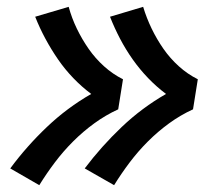

<svg xmlns="http://www.w3.org/2000/svg" viewBox="-20 -616 640 562"><path d="M314 -74 228 -123Q277 -188 336.5 -244.5Q396 -301 466 -341Q438 -362 413.5 -387.5Q389 -413 368.5 -442Q348 -471 331.5 -502.5Q315 -534 302 -567L399 -596Q409 -563 424 -532Q439 -501 458.5 -473Q478 -445 503.5 -422Q529 -399 559 -384L545 -296Q508 -279 475 -255Q442 -231 413 -202Q384 -173 359.5 -140.5Q335 -108 314 -74ZM95 -74 10 -123Q58 -188 117.5 -244.5Q177 -301 247 -341Q219 -362 194.5 -387.5Q170 -413 150 -442Q130 -471 113 -502.5Q96 -534 83 -567L181 -596Q190 -563 205 -532Q220 -501 239.5 -473Q259 -445 284.5 -422Q310 -399 340 -384L326 -296Q289 -279 256 -255Q223 -231 194 -202Q165 -173 140.5 -140.5Q116 -108 95 -74Z"/></svg>

Font: Iosevka Curly Extended
Style: Bold Italic
Weight: 700
Width: 7
Italic angle: -9°
Monospace: yes
Designer: Belleve Invis
Foundry: Belleve Invis
Version: Version 11.1.0; ttfautohint (v1.8.3)